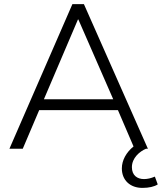

<svg xmlns="http://www.w3.org/2000/svg" viewBox="-20 -725 789 936"><path d="M26 0H91L171 -188H555L631 -11C595 18 574 57 574 96C574 154 615 191 674 191C706 191 732 185 749 174L735 136C716 144 699 148 682 148C649 148 623 130 623 90C623 45 661 13 692 0H701L389 -705H333ZM360 -630H362L532 -241H194Z"/></svg>

Font: Poppy and Pepper Light
Style: Regular
Weight: 300
Designer: Thy Ha
Foundry: Thy Ha
Version: Version 0.001;Glyphs 3.2 (3227)